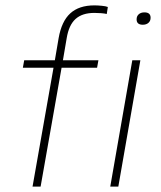

<svg xmlns="http://www.w3.org/2000/svg" viewBox="-20 -694 598 714"><path d="M101 0 179 -442H65L70 -470H184L198 -552Q209 -615 241.5 -644.5Q274 -674 331 -674Q343 -674 358.5 -672.5Q374 -671 381 -668L377 -642Q369 -644 356 -645Q343 -646 331 -646Q286 -646 261 -623.5Q236 -601 228 -552L214 -470H346L341 -442H209L131 0ZM511 -602Q488 -602 488 -622Q488 -634 496 -641Q504 -648 517 -648Q540 -648 540 -628Q540 -616 532 -609Q524 -602 511 -602ZM390 0 472 -470H502L420 0Z"/></svg>

Font: Gantari Thin
Style: Italic
Weight: 100
Italic angle: -10°
Designer: Anugrah Pasau
Foundry: Lafontype
Version: Version 1.000; ttfautohint (v1.8.4.7-5d5b)